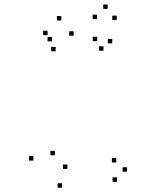

<svg xmlns="http://www.w3.org/2000/svg" viewBox="-20 -828 660 869"><path d="M509.5 -5.3V-25.3H489.5V-5.3ZM555 -51V-71H535V-51ZM506.5 -92.7V-112.7H486.5V-92.7ZM285 -63.5V-83.5H265V-63.5ZM228.3 -125.3V-145.3H208.3V-125.3ZM313.2 -666.5V-686.5H293.2V-666.5ZM257.5 -735.3V-755.3H237.5V-735.3ZM195.3 -668.8V-688.8H175.3V-668.8ZM231.7 -595.7V-615.7H211.7V-595.7ZM215 -641V-661H195V-641ZM131 -101.3V-121.3H111V-101.3ZM260.8 21.5V1.5H240.8V21.5ZM488 -631.8V-651.8H468V-631.8ZM508.2 -737.2V-757.2H488.2V-737.2ZM467.2 -787.7V-807.7H447.2V-787.7ZM419.2 -741.7V-761.7H399.2V-741.7ZM419.7 -641.7V-661.7H399.7V-641.7ZM448.3 -598.5V-618.5H428.3V-598.5Z"/></svg>

Font: Monaspace Radon Dots Var
Style: Regular
Weight: 400
Designer: Riley Cran and the Lettermatic Team
Version: Version 1.100 (Monaspace Radon Dots)